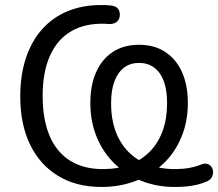

<svg xmlns="http://www.w3.org/2000/svg" viewBox="-20 -734 867 763"><path d="M383 9Q283.5 9 211 -35Q138.5 -79 99.5 -159.5Q60.5 -240 60.5 -350Q60.5 -436 83 -503.5Q105.5 -571 147.5 -618Q189.5 -665 248.8 -689.5Q308 -714 382.5 -714Q392 -714 401.5 -713.8Q411 -713.5 420.5 -712Q440 -710.5 448.8 -699.5Q457.5 -688.5 456 -672.5Q455.5 -660.5 449 -652.5Q442.5 -644.5 433.2 -641.2Q424 -638 413.5 -638.5Q404 -639.5 393.2 -639.8Q382.5 -640 374 -639.5Q302 -637 251.8 -602.8Q201.5 -568.5 175.5 -505.2Q149.5 -442 149.5 -353Q149.5 -259 177.2 -194Q205 -129 258.5 -95.5Q312 -62 389 -62Q448.5 -62 495.5 -80Q542.5 -98 575.8 -132Q609 -166 626.5 -214.5Q644 -263 644 -323.5Q644 -402 614.5 -443Q585 -484 532.5 -484Q498 -484 473.2 -465.5Q448.5 -447 435 -411.5Q421.5 -376 421.5 -323.5Q421.5 -242 452 -183.5Q482.5 -125 539.5 -93.5Q596.5 -62 676.5 -62Q705.5 -62 731.2 -66.5Q757 -71 779 -80Q794 -86 804.5 -82.5Q815 -79 820.8 -70.2Q826.5 -61.5 826.8 -50.2Q827 -39 821.2 -29Q815.5 -19 803 -13.5Q776.5 -1.5 744.2 3.8Q712 9 674 9Q603.5 9 542.5 -15Q481.5 -39 435.8 -83.2Q390 -127.5 364.5 -189Q339 -250.5 339 -325Q339 -395 361.8 -446.8Q384.5 -498.5 427.8 -527.2Q471 -556 532.5 -556Q594 -556 637.2 -527.2Q680.5 -498.5 703.5 -446.8Q726.5 -395 726.5 -325Q726.5 -250 700.5 -188.2Q674.5 -126.5 628 -82.5Q581.5 -38.5 518.8 -14.8Q456 9 383 9Z"/></svg>

Font: Nunito ExtraLight
Style: Regular
Weight: 200
Designer: Vernon Adams
Foundry: Vernon Adams
Version: Version 3.602;April 4, 2023;FontCreator 14.0.0.2856 64-bit